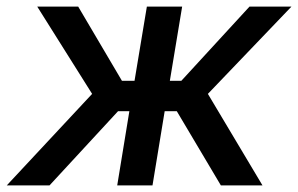

<svg xmlns="http://www.w3.org/2000/svg" viewBox="-41 -559 898 579"><path d="M-20.5 0 236.8 -275.9 71.3 -539.1H194.8L326.7 -315.4H364.7L401.9 -539.1H508.3L471.2 -315.4H505.9L711.4 -539.1H837.9L585.9 -275.9L750.5 0H625L492.2 -223.6H455.6L418.9 0H312.5L349.1 -223.6H314.9L108.4 0Z"/></svg>

Font: Inter 18pt Medium
Style: Italic
Weight: 500
Italic angle: -9.3988°
Designer: Rasmus Andersson
Foundry: rsms
Version: Version 4.001;git-66647c0bb